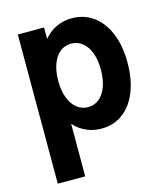

<svg xmlns="http://www.w3.org/2000/svg" viewBox="-110 -616 782 905"><g transform="rotate(-15 281.0 -163.0)"><path d="M524.9 -262.2Q524.9 -180.7 500.5 -119.6Q476.1 -58.6 431.4 -25.4Q386.7 7.8 327.1 7.8Q287.1 7.8 253.2 -7.3Q219.2 -22.5 193.4 -50.8V205.1H59.6V-522.9H187.5V-466.8Q213.4 -498 248 -514.6Q282.7 -531.2 324.2 -531.2Q384.3 -531.2 429.7 -498Q475.1 -464.8 500 -403.8Q524.9 -342.8 524.9 -262.2ZM395 -262.2Q395 -308.6 382.1 -343.5Q369.1 -378.4 345.2 -397.5Q321.3 -416.5 290 -416.5Q259.3 -416.5 235.8 -397.5Q212.4 -378.4 199.7 -343.5Q187 -308.6 187 -262.2Q187 -215.3 200 -180.2Q212.9 -145 236.8 -125.7Q260.7 -106.4 292.5 -106.4Q323.2 -106.4 346.4 -125.7Q369.6 -145 382.3 -180.2Q395 -215.3 395 -262.2Z"/></g></svg>

Font: Reddit Mono
Style: Bold
Weight: 700
Designer: Stephen Hutchings
Foundry: Reddit
Version: Version 1.009